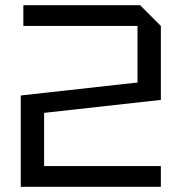

<svg xmlns="http://www.w3.org/2000/svg" viewBox="-20 -720 700 740"><path d="M600 -80V0H60V-352L510 -402V-620H70V-700H520L600 -620V-335L150 -285V-80Z"/></svg>

Font: Tektur
Style: Regular
Weight: 400
Designer: Adam Jagosz
Foundry: Adam Jagosz
Version: Version 1.005;gftools[0.9.30]